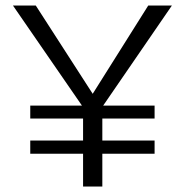

<svg xmlns="http://www.w3.org/2000/svg" viewBox="-20 -678 672 698"><path d="M282 -119H90V-167H282V-247H90V-294H278L27 -658H110L317 -337L519 -658H605L355 -294H542V-247H352V-167H542V-119H352V0H282Z"/></svg>

Font: LXGW Bright TC
Style: Regular
Weight: 400
Designer: Christian Thalmann (Catharsis Fonts)
Foundry: LXGW / Christian Thalmann (Catharsis Fonts) / Fontworks Inc.
Version: Version 5.501